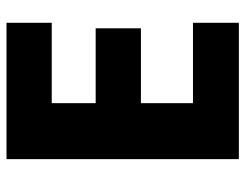

<svg xmlns="http://www.w3.org/2000/svg" viewBox="-102 -652 754 590"><g transform="rotate(-90 275.0 -357.0)"><path d="M500 0V-141H253V-301H483V-440H253V-575H500V-714H81V0Z"/></g></svg>

Font: Noto Sans Lao ExtraBold
Style: Regular
Weight: 800
Designer: Monotype Design Team
Foundry: Monotype Imaging Inc.
Version: Version 2.003